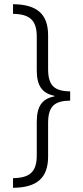

<svg xmlns="http://www.w3.org/2000/svg" viewBox="-20 -735 395 914"><path d="M42 113V159C155 158 209 113 209 10V-149C209 -230 240 -255 314 -256V-300C238 -301 209 -328 209 -407V-567C209 -670 154 -714 42 -715V-669C120 -668 155 -640 155 -561V-400C155 -329 179 -291 239 -279V-276C179 -265 155 -227 155 -155V5C155 83 122 112 42 113Z"/></svg>

Font: Noto Sans Thai Cond Light
Style: Regular
Weight: 300
Width: 3
Designer: Monotype Design Team
Foundry: Monotype Imaging Inc.
Version: Version 2.002